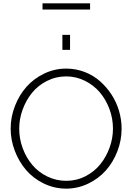

<svg xmlns="http://www.w3.org/2000/svg" viewBox="-20 -1126 793 1151"><path d="M234.9 -1068.8V-1106H520V-1068.8ZM354 -827.1V-917H399.9V-827.1ZM43.9 -355Q43.9 -424.8 69.6 -490.7Q95.2 -556.6 139.2 -606Q183.1 -655.3 245.4 -685.1Q307.6 -714.8 377 -714.8Q434.6 -714.8 487.3 -694.6Q540 -674.3 579.8 -638.9Q619.6 -603.5 649.2 -558.1Q678.7 -512.7 693.8 -460.2Q709 -407.7 709 -355Q709 -284.2 683.3 -218.3Q657.7 -152.3 613.8 -103.3Q569.8 -54.2 507.6 -24.7Q445.3 4.9 376 4.9Q304.2 4.4 241.5 -26.4Q178.7 -57.1 136 -107.2Q93.3 -157.2 68.6 -222.2Q43.9 -287.1 43.9 -355ZM377 -42Q438.5 -42 491.9 -69.3Q545.4 -96.7 581.1 -140.9Q616.7 -185.1 637 -241.2Q657.2 -297.4 657.2 -355Q657.2 -415.5 636 -472.7Q614.7 -529.8 578.1 -572.8Q541.5 -615.7 488.8 -641.8Q436 -668 377 -668Q315.4 -668 261.7 -640.9Q208 -613.8 172.1 -569.6Q136.2 -525.4 115.7 -469.2Q95.2 -413.1 95.2 -355Q95.2 -293.9 116.2 -237.3Q137.2 -180.7 173.6 -137.5Q210 -94.2 263.2 -68.1Q316.4 -42 377 -42Z"/></svg>

Font: Rawline Light
Style: Regular
Weight: 300
Designer: Matt McInerney, Pablo Impallari, Rodrigo Fuenzalida
Foundry: Matt McInerney, Pablo Impallari, Rodrigo Fuenzalida
Version: Version 4.020;PS 004.020;hotconv 1.0.88;makeotf.lib2.5.64775